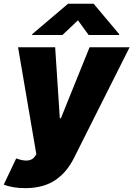

<svg xmlns="http://www.w3.org/2000/svg" viewBox="-45 -797 710 1022"><path d="M90.2 204.5Q21.3 204.5 -24.9 185.4L41.2 46.2Q116.1 74.2 142 34.1L148.4 24.1L51.1 -545.5H248.6L273.4 -167.6H279.1L431.8 -545.5H644.9L348 45.5Q329.9 81 307.4 108.7Q284.8 136.4 253.9 158.6Q223 180.8 181.5 192.6Q139.9 204.5 90.2 204.5ZM287.6 -610.8H125.7L126.4 -615.1L317.1 -777H453.5L589.5 -615.1L588.8 -610.8H426.8L370 -688.9Z"/></svg>

Font: Karasuma Gothic
Style: Italic
Weight: 900
Italic angle: -9.39999°
Designer: Rasmus Andersson / Ryoko Nishizuka
Foundry: Genbu
Version: Version 1.00